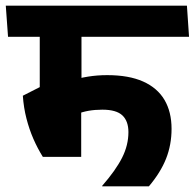

<svg xmlns="http://www.w3.org/2000/svg" viewBox="-44 -661 690 681"><path d="M626.5 -530.5 619 -641H-23.5L-15.5 -530.5ZM245 -570H97V-299H245ZM108 -104.5H244V-352.5H98L37 -321.5Q40 -278.5 49.8 -240.8Q59.5 -203 74.2 -169Q89 -135 108 -104.5ZM203 -373.5 228 -256Q247.5 -264 270 -268Q292.5 -272 319 -272Q368.5 -272 390 -251.8Q411.5 -231.5 411.5 -192.5Q411.5 -146 389 -101.5Q366.5 -57 318.5 -2V0H484Q525.5 -49 545 -98.2Q564.5 -147.5 564.5 -204Q564.5 -264 539.5 -306.5Q514.5 -349 463.8 -371.8Q413 -394.5 336.5 -394.5Q300.5 -394.5 268 -389.2Q235.5 -384 203 -373.5Z"/></svg>

Font: Anek Devanagari Medium
Style: Bold
Weight: 700
Version: Version 1.003